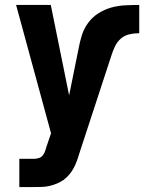

<svg xmlns="http://www.w3.org/2000/svg" viewBox="-20 -540 582 775"><path d="M58 215V101H118Q128 101 138 97.5Q148 94 154 85.5Q160 77 163 67Q166 57 169 48L186 -2L45 -520H185L259 -155L297 -343Q302 -371 310.5 -398Q319 -425 336 -448Q353 -471 377.5 -486.5Q402 -502 429 -509.5Q456 -517 484.5 -518.5Q513 -520 542 -520V-406Q522 -406 502 -401.5Q482 -397 467 -383.5Q452 -370 443.5 -351.5Q435 -333 429 -314Q429 -314 429 -314Q429 -314 429 -314L299 83Q295 97 289.5 111.5Q284 126 277 139Q270 152 260 164Q250 176 238 185L237 188V186Q224 195 209.5 201Q195 207 180 210.5Q165 214 149 214.5Q133 215 118 215Z"/></svg>

Font: Iosevka SS04 Heavy
Style: Regular
Weight: 900
Monospace: yes
Designer: Belleve Invis
Foundry: Belleve Invis
Version: Version 19.0.0; ttfautohint (v1.8.4)